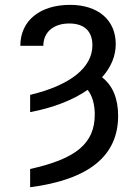

<svg xmlns="http://www.w3.org/2000/svg" viewBox="-20 -573 580 806"><path d="M106.5 -174.7V-102.3C204.5 -120.7 286.9 -153.4 348 -195.7C367.2 -171.5 377.8 -135.7 377.8 -92.3C377.8 28.4 300.1 93.8 106.5 136.4V213.1C353.3 180.8 475.9 81.3 475.9 -86.6C475.9 -159.4 453.1 -214.1 408.4 -248.6C445.7 -290.1 465.9 -337.4 465.9 -387.8C465.9 -489 391.7 -552.6 274.1 -552.6C146.7 -552.6 65.3 -485.4 65.3 -380.7H161.9C161.9 -437.9 204.5 -474.4 270.6 -474.4C333.8 -474.4 367.9 -442.1 367.9 -382.8C367.9 -289.1 274.5 -214.8 106.5 -174.7Z"/></svg>

Font: Magic Ui Pro
Style: Regular
Weight: 400
Designer: Stefan Endress, Andreas Faust
Version: Version 1.000;FEAKit 1.0